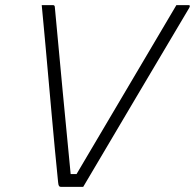

<svg xmlns="http://www.w3.org/2000/svg" viewBox="-20 -720 762 750"><path d="M187 -700Q193 -700 194 -694Q209 -528 225 -362Q241 -196 256 -40H279Q376 -205 474 -370Q572 -535 669 -700H717Q725 -700 719 -689Q616 -516 512 -340Q408 -164 305 10H218Q213 10 210.5 6.5Q208 3 207 -8Q194 -136 182 -271Q170 -406 158 -539Q154 -580 150.5 -620Q147 -660 143 -700Z"/></svg>

Font: Recursive Sn Lnr St Lt
Style: Italic
Weight: 300
Italic angle: -15°
Version: Version 1.079;hotconv 1.0.112;makeotfexe 2.5.65598; ttfautoh